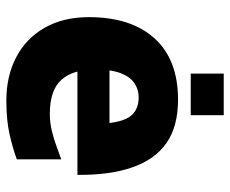

<svg xmlns="http://www.w3.org/2000/svg" viewBox="-80 -630 725 605"><g transform="rotate(90 282.5 -327.5)"><path d="M297 15Q219 15 159.5 -16.5Q100 -48 67 -106.5Q34 -165 34 -245Q34 -378 101 -452Q168 -526 294 -526Q378 -526 430 -490Q482 -454 507 -383Q532 -312 531 -209H149L129 -310H391L371 -256Q370 -337 350.5 -369.5Q331 -402 286 -402Q262 -402 242 -388.5Q222 -375 210.5 -345Q199 -315 199 -264Q199 -195 231.5 -158.5Q264 -122 339 -122Q366 -122 393 -128.5Q420 -135 443.5 -144Q467 -153 482 -158V-18Q447 -5 402.5 5Q358 15 297 15ZM212 -566V-670H343V-566Z"/></g></svg>

Font: Maven Pro ExtraBold
Style: Regular
Weight: 800
Designer: Joe Prince
Foundry: Joe Prince
Version: Version 2.100